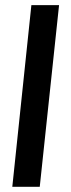

<svg xmlns="http://www.w3.org/2000/svg" viewBox="-20 -718 273 738"><path d="M100.6 -698.2H207L132.8 0H27.3Z"/></svg>

Font: Puritan
Style: BoldItalic
Weight: 700
Version: 2.1